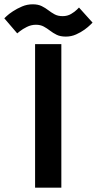

<svg xmlns="http://www.w3.org/2000/svg" viewBox="-99 -872 450 892"><path d="M64 0V-667H186V0ZM-79 -787Q-79 -787 -68.5 -797Q-58 -807 -39 -819.5Q-20 -832 3.5 -842Q27 -852 53 -852Q78 -852 95 -843.5Q112 -835 125.5 -824.5Q139 -814 154.5 -805.5Q170 -797 192 -797Q214 -797 231 -807Q248 -817 258 -827Q268 -837 268 -837L331 -767Q331 -767 321 -757Q311 -747 294 -734.5Q277 -722 254.5 -712Q232 -702 207 -702Q181 -702 164 -710.5Q147 -719 133.5 -729.5Q120 -740 104.5 -748.5Q89 -757 68 -757Q46 -757 26 -747Q6 -737 -6.5 -727Q-19 -717 -19 -717Z"/></svg>

Font: Epunda Sans SemiBold
Style: Regular
Weight: 600
Designer: Simon Atzbach
Foundry: typofactur
Version: Version 2.204; ttfautohint (v1.8.4.7-5d5b)